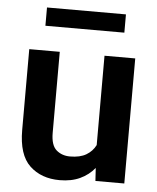

<svg xmlns="http://www.w3.org/2000/svg" viewBox="-52 -754 662 808"><g transform="rotate(5 279.0 -349.5)"><path d="M380.4 0 377 -54.7Q352.5 -24.4 315.9 -7.3Q279.3 9.8 230 9.8Q151.9 9.8 103.3 -36.1Q54.7 -82 54.7 -187V-528.3H183.6V-186Q183.6 -133.8 207 -113.5Q230.5 -93.3 264.6 -93.3Q307.1 -93.3 333.3 -108.9Q359.4 -124.5 372.6 -150.9V-528.3H502.4V0ZM447.3 -709.5V-632.3H113.8V-709.5Z"/></g></svg>

Font: Vazirmatn UI SemiBold
Style: Regular
Weight: 600
Designer: Saber Rastikerdar
Foundry: Saber Rastikerdar
Version: Version 33.003